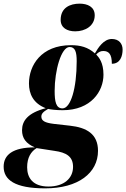

<svg xmlns="http://www.w3.org/2000/svg" viewBox="-99 -794 693 1054"><path d="M314 -622C369 -622 421 -652 421 -710C421 -757 381 -774 338 -774C286 -774 234 -752 234 -685C234 -641 270 -622 314 -622ZM149 240C330 240 439 156 439 34C439 -59 376 -94 285 -104L196 -114C147 -120 128 -131 128 -154C128 -169 137 -180 165 -196C178 -193 209 -189 245 -189C401 -189 469 -293 469 -384C469 -451 444 -479 429 -495C442 -509 454 -514 468 -514C498 -514 515 -497 515 -444C561 -444 574 -486 574 -522C574 -553 555 -580 515 -580C470 -580 440 -532 422 -501C384 -535 342 -546 291 -546C126 -546 60 -434 60 -336C60 -279 83 -227 152 -200C54 -174 22 -131 22 -79C22 -36 43 -6 92 15C-29 15 -79 56 -79 121C-79 193 -18 240 149 240ZM244 -199C208 -199 201 -237 201 -295C201 -407 237 -536 283 -536C314 -536 322 -508 322 -458C322 -308 289 -199 244 -199ZM167 230C80 230 50 181 50 124C50 71 71 38 102 19L199 34C265 43 302 65 302 122C302 185 252 230 167 230Z"/></svg>

Font: Noto Serif Display Condensed Black
Style: Italic
Weight: 900
Width: 3
Italic angle: -12°
Designer: Monotype Design Team
Foundry: Monotype Imaging Inc.
Version: Version 2.009